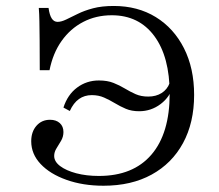

<svg xmlns="http://www.w3.org/2000/svg" viewBox="-20 -602 723 634"><path d="M321.8 11.3Q254 11.3 199.6 -8.1Q145.2 -27.4 114.1 -60.5Q83.1 -93.5 83.1 -135.5Q83.1 -166.9 100.4 -186.7Q117.7 -206.5 145.2 -206.5Q165.3 -206.5 177.4 -195.6Q189.5 -184.7 189.5 -166.1Q189.5 -150.8 181.9 -137.5Q174.2 -124.2 166.5 -112.1Q158.9 -100 158.9 -87.1Q158.9 -68.5 178.6 -53.6Q198.4 -38.7 231.9 -29.8Q265.3 -21 306.5 -21Q419.4 -21 479.8 -91.1Q540.3 -161.3 540.3 -292.7Q540.3 -414.5 489.5 -483.1Q438.7 -551.6 349.2 -551.6Q296.8 -551.6 254.4 -529.4Q212.1 -507.3 183.5 -466.9Q154.8 -426.6 143.5 -370.2H111.3Q111.3 -429.8 110.9 -467.7Q110.5 -505.6 110.1 -531Q109.7 -556.5 108.1 -575.8H140.3Q143.5 -552.4 150.8 -541.1Q158.1 -529.8 170.2 -529.8Q182.3 -529.8 198.4 -537.5Q214.5 -545.2 236.3 -556Q258.1 -566.9 287.1 -574.6Q316.1 -582.3 355.6 -582.3Q434.7 -582.3 494.4 -545.6Q554 -508.9 587.5 -442.7Q621 -376.6 621 -288.7Q621 -196.8 584.3 -129.4Q547.6 -62.1 480.6 -25.4Q413.7 11.3 321.8 11.3ZM306.5 -336.3Q334.7 -336.3 354.8 -328.2Q375 -320.2 392.3 -309.7Q409.7 -299.2 427.8 -291.1Q446 -283.1 469.4 -283.1Q495.2 -283.1 513.7 -294.8Q532.3 -306.5 540.3 -328.2L551.6 -319.4Q541.9 -282.3 510.5 -258.5Q479 -234.7 439.5 -234.7Q414.5 -234.7 395.6 -242.7Q376.6 -250.8 359.3 -261.3Q341.9 -271.8 323.8 -279.8Q305.6 -287.9 283.1 -287.9Q258.9 -287.9 240.7 -275Q222.6 -262.1 210.5 -235.5L189.5 -246.8Q203.2 -289.5 234.7 -312.9Q266.1 -336.3 306.5 -336.3Z"/></svg>

Font: Playfair 12pt Light
Style: Regular
Weight: 300
Designer: Claus Eggers Sørensen
Foundry: Claus Eggers Sørensen
Version: Version 2.000;gftools[0.9.28]